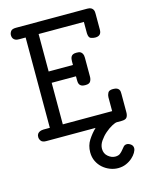

<svg xmlns="http://www.w3.org/2000/svg" viewBox="-125 -689 775 1000"><g transform="rotate(-15 262.5 -189.0)"><path d="M25 -31Q25 -42 29.5 -48Q34 -54 40 -57Q46 -60 52 -61Q58 -62 62 -62H96V-549H63Q59 -549 52.5 -549.5Q46 -550 40 -553Q34 -556 29.5 -562.5Q25 -569 25 -580Q25 -591 32 -601Q39 -611 60 -611H445Q458 -611 465 -607Q472 -603 475.5 -597Q479 -591 479.5 -584.5Q480 -578 480 -573V-488Q480 -455 447 -455H446Q435 -455 423 -459.5Q411 -464 410 -488V-549H166V-347H297V-367Q297 -373 298 -379.5Q299 -386 302 -391.5Q305 -397 311.5 -400.5Q318 -404 329 -404H332Q336 -404 342 -403.5Q348 -403 353.5 -399.5Q359 -396 363 -388.5Q367 -381 367 -367V-265Q367 -251 360.5 -240Q354 -229 334 -229H330Q318 -229 311 -233Q304 -237 301 -243Q298 -249 297.5 -255.5Q297 -262 297 -266V-286H166V-62H432V-137Q432 -148 438 -160Q444 -172 465 -172H467Q480 -172 487 -168.5Q494 -165 497.5 -159.5Q501 -154 501.5 -147.5Q502 -141 502 -135V-37Q502 -20 495 -10Q488 0 466 0H441Q432 0 413.5 10Q395 20 376.5 36Q358 52 344 72.5Q330 93 330 114Q330 140 348.5 155.5Q367 171 387 171Q404 171 413.5 163.5Q423 156 429.5 147.5Q436 139 443 131.5Q450 124 461 124Q471 124 482 132Q493 140 493 154Q493 164 485 177.5Q477 191 463 203.5Q449 216 429.5 224.5Q410 233 386 233Q364 233 342.5 224.5Q321 216 304 201Q287 186 276.5 164.5Q266 143 266 116Q266 79 284.5 50.5Q303 22 326 0H60Q40 0 32.5 -10Q25 -20 25 -31Z"/></g></svg>

Font: CMU Typewriter Custom
Style: Regular
Weight: 500
Monospace: yes
Version: Version 0.7.0